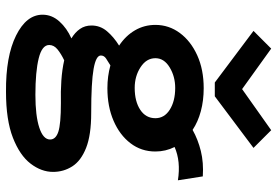

<svg xmlns="http://www.w3.org/2000/svg" viewBox="-162 -583 924 640"><g transform="rotate(90 300.0 -263.0)"><path d="M274 -159Q234 -159 198 -169Q185 -161 175 -154.5Q165 -148 165 -137Q165 -121 209.5 -113Q254 -105 357 -105Q430 -105 473 -88Q516 -71 534.5 -42Q553 -13 553 22Q553 61 525.5 97Q498 133 439 156Q380 179 286 179Q168 180 98.5 145.5Q29 111 29 57Q29 26 51.5 1Q74 -24 108 -39Q88 -51 76.5 -67.5Q65 -84 65 -106Q65 -135 84 -157.5Q103 -180 132 -198Q99 -220 81 -251Q63 -282 63 -319Q63 -364 90 -400.5Q117 -437 164.5 -458.5Q212 -480 274 -480Q315 -480 350.5 -470.5Q386 -461 413 -443Q445 -461 483.5 -470.5Q522 -480 568 -477L581 -394Q518 -404 470 -383Q485 -353 485 -319Q485 -272 457.5 -236Q430 -200 382.5 -179.5Q335 -159 274 -159ZM273 -250Q318 -250 346 -268.5Q374 -287 374 -319Q374 -349 345.5 -367Q317 -385 273 -385Q235 -385 204.5 -366.5Q174 -348 174 -319Q174 -289 204 -269.5Q234 -250 273 -250ZM130 35Q130 59 174.5 70Q219 81 296 81Q366 81 405.5 68Q445 55 445 32Q445 13 419 4.5Q393 -4 324 -4Q285 -3 248.5 -5.5Q212 -8 181 -15Q160 -5 145 7Q130 19 130 35ZM142 -705 277 -608 414 -705 473 -646 301 -517H255L83 -646Z"/></g></svg>

Font: Inconsolata Expanded ExtraBold
Style: Regular
Weight: 800
Width: 7
Monospace: yes
Designer: Raph Levien, Cyreal, Brenton Simpson
Foundry: Raph Levien, Cyreal, Google
Version: Version 3.001; ttfautohint (v1.8.2.53-6de2)